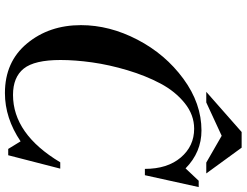

<svg xmlns="http://www.w3.org/2000/svg" viewBox="-128 -836 977 760"><g transform="rotate(90 360.0 -455.5)"><path d="M355 -19Q510 -19 622 -206H647L594 0H569L539 -49Q447 13 348 13Q224 13 151.5 -74.5Q79 -162 79 -288Q79 -401 136.5 -511.5Q194 -622 291.5 -693.5Q389 -765 496 -765Q582 -765 646 -702L695 -754H720L673 -541H648Q648 -630 603 -683Q558 -736 489 -736Q434 -736 387.5 -698.5Q341 -661 310 -602.5Q279 -544 257.5 -472Q236 -400 226.5 -332.5Q217 -265 217 -207Q217 -104 251 -61.5Q285 -19 355 -19ZM666 -784H623L517 -845L385 -784H343L502 -924H564Z"/></g></svg>

Font: Libre Bodoni
Style: Italic
Weight: 400
Italic angle: -13°
Designer: Pablo Impallari, Rodrigo Fuenzalida
Foundry: Pablo Impallari, Rodrigo Fuenzalida
Version: Version 1.001